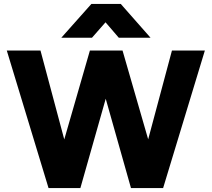

<svg xmlns="http://www.w3.org/2000/svg" viewBox="-20 -957 1077 977"><path d="M227 0 14.5 -700H186L307 -247.5L437.5 -700H603.5L734 -248L855 -700H1022.5L810 0H646.5L518 -454.5L389 0ZM292 -765 445 -937H594.5L746 -765H584.5L517 -843.5L448 -765Z"/></svg>

Font: Geologica
Style: Bold
Weight: 700
Designer: Sindre Bremnes, Frode Helland
Foundry: Monokrom Skriftforlag AS
Version: Version 1.010; ttfautohint (v1.8.4.7-5d5b);gftools[0.9.28]